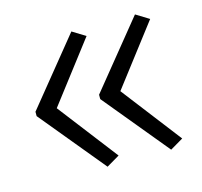

<svg xmlns="http://www.w3.org/2000/svg" viewBox="-69 -557 583 554"><g transform="rotate(-15 222.5 -280.0)"><path d="M28 -285V-272L188 -78L227 -101L90 -279L227 -458L188 -482ZM218 -285V-272L378 -78L417 -101L280 -279L417 -458L378 -482Z"/></g></svg>

Font: Noto Sans Thai Looped UI Condensed Light
Style: Regular
Weight: 300
Width: 3
Designer: Cadson Demak Team
Foundry: Cadson Demak Co., Ltd.
Version: Version 1.000